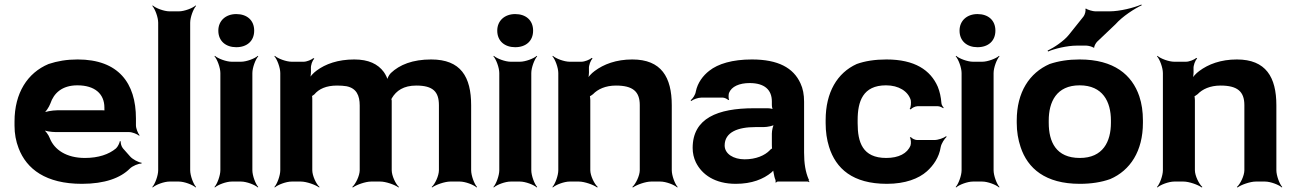

<svg xmlns="http://www.w3.org/2000/svg" viewBox="-20 -800 5697 846"><path d="M322 -538C274 -538 233 -531 194 -518C101 -479 44 -390 44 -265V-246C44 -211 50 -178 62 -147C97 -55 182 10 341 10C442 10 511 -16 552 -57C564 -69 591 -80 603 -79L604 -83C591 -84 564 -98 553 -111L522 -146C515 -154 511 -169 512 -177L508 -178C507 -170 499 -153 491 -146C460 -120 414 -104 354 -104C273 -104 219 -140 199 -192C194 -206 179 -226 168 -233L165 -229C176 -223 206 -218 226 -218H549C563 -218 585 -209 593 -202L595 -204C588 -212 579 -234 579 -248V-278C579 -434 502 -538 322 -538ZM440 -326V-320C440 -317 440 -311 442 -310L444 -312C443 -314 436 -314 432 -314H232C211 -314 177 -308 165 -301L169 -297C181 -305 196 -328 202 -344C217 -389 253 -424 321 -424C397 -424 440 -387 440 -326Z M818 -50V-700C818 -724 832 -761 844 -774L842 -776C829 -764 792 -750 768 -750H727C703 -750 666 -764 653 -776L651 -774C663 -761 677 -724 677 -700V-50C677 -26 663 11 651 24L653 26C666 14 703 0 727 0H768C792 0 829 14 842 26L844 24C832 11 818 -26 818 -50Z M1092 -50V-478C1092 -502 1106 -539 1118 -552L1116 -554C1103 -542 1066 -528 1042 -528H1001C977 -528 940 -542 927 -554L925 -552C937 -539 951 -502 951 -478V-50C951 -26 937 11 925 24L927 26C940 14 977 0 1001 0H1042C1066 0 1103 14 1116 26L1118 24C1106 11 1092 -26 1092 -50ZM1021 -592C1068 -592 1100 -619 1100 -665C1100 -711 1068 -738 1021 -738C975 -738 942 -709 942 -665C942 -619 975 -592 1021 -592Z M1465 -423C1481 -423 1495 -422 1507 -420C1551 -411 1565 -379 1565 -335V-50C1565 -26 1547 11 1532 24L1535 26C1551 14 1591 0 1615 0H1656C1680 0 1720 14 1736 26L1738 24C1723 11 1706 -26 1706 -50V-357C1705 -358 1705 -365 1704 -366L1703 -362C1704 -362 1707 -367 1707 -368C1726 -400 1758 -423 1814 -423C1888 -423 1914 -396 1914 -336V-50C1914 -26 1897 11 1882 24L1884 26C1900 14 1940 0 1964 0H2006C2030 0 2067 14 2080 26L2082 24C2070 11 2056 -26 2056 -50V-336C2056 -462 2010 -538 1880 -538C1798 -538 1741 -515 1702 -478C1693 -469 1685 -452 1685 -443H1689C1689 -452 1679 -472 1671 -483C1645 -518 1604 -538 1541 -538C1469 -538 1414 -518 1375 -489C1361 -479 1346 -462 1341 -452L1345 -450C1349 -461 1351 -480 1350 -495V-498C1349 -512 1356 -534 1365 -541L1361 -544C1353 -537 1332 -528 1318 -528H1265C1241 -528 1204 -542 1191 -554L1189 -552C1201 -539 1215 -502 1215 -478V-50C1215 -26 1201 11 1189 24L1191 26C1204 14 1241 0 1265 0H1306C1330 0 1370 14 1386 26L1388 24C1373 11 1356 -26 1356 -50V-361C1356 -364 1356 -378 1354 -379L1351 -376C1353 -375 1363 -382 1365 -384C1385 -408 1417 -423 1465 -423Z M2321 -50V-478C2321 -502 2335 -539 2347 -552L2345 -554C2332 -542 2295 -528 2271 -528H2230C2206 -528 2169 -542 2156 -554L2154 -552C2166 -539 2180 -502 2180 -478V-50C2180 -26 2166 11 2154 24L2156 26C2169 14 2206 0 2230 0H2271C2295 0 2332 14 2345 26L2347 24C2335 11 2321 -26 2321 -50ZM2250 -592C2297 -592 2329 -619 2329 -665C2329 -711 2297 -738 2250 -738C2204 -738 2171 -709 2171 -665C2171 -619 2204 -592 2250 -592Z M2694 -423C2768 -423 2799 -397 2799 -337V-50C2799 -26 2781 11 2766 24L2769 26C2785 14 2825 0 2849 0H2890C2914 0 2951 14 2964 26L2966 24C2954 11 2940 -26 2940 -50V-336C2940 -460 2894 -538 2766 -538C2695 -538 2640 -517 2600 -487C2586 -477 2571 -460 2566 -450L2570 -448C2574 -459 2576 -478 2575 -493V-498C2574 -511 2582 -534 2591 -542L2587 -545C2579 -537 2556 -528 2542 -528H2490C2466 -528 2429 -542 2416 -554L2414 -552C2426 -539 2440 -502 2440 -478V-50C2440 -26 2426 11 2414 24L2416 26C2429 14 2466 0 2490 0H2531C2555 0 2595 14 2611 26L2614 24C2599 11 2581 -26 2581 -50V-359C2581 -362 2580 -378 2578 -379L2576 -375C2578 -374 2591 -383 2593 -385C2614 -407 2648 -423 2694 -423Z M3523 -128V-352C3523 -383 3518 -410 3507 -433C3476 -501 3409 -538 3293 -538C3207 -538 3144 -519 3105 -488C3078 -467 3054 -436 3046 -397C3044 -382 3032 -365 3023 -358L3026 -355C3034 -362 3056 -370 3071 -370H3164C3172 -370 3185 -364 3189 -359L3193 -361C3189 -366 3190 -383 3192 -390C3203 -419 3238 -434 3283 -434C3349 -434 3381 -404 3381 -353V-338C3381 -331 3383 -318 3387 -314L3389 -317C3385 -321 3371 -323 3362 -323H3302C3142 -323 3032 -279 3032 -148C3032 -125 3037 -104 3046 -85C3073 -30 3131 10 3222 10C3293 10 3344 -11 3379 -40C3383 -44 3390 -50 3391 -54L3387 -55C3386 -51 3388 -43 3389 -37C3391 -26 3393 -16 3397 -7C3398 -5 3398 1 3397 3L3399 5C3400 3 3404 0 3407 0H3539C3541 0 3544 2 3545 3L3547 1C3546 0 3543 -2 3543 -4C3543 -5 3545 -7 3545 -7L3543 -10C3529 -43 3523 -80 3523 -128ZM3173 -159C3173 -218 3232 -240 3308 -240H3344C3362 -240 3390 -246 3397 -253L3393 -256C3386 -249 3381 -225 3381 -211V-162C3381 -159 3381 -145 3383 -143L3385 -146C3383 -148 3374 -141 3372 -138C3350 -115 3311 -98 3261 -98C3212 -98 3173 -122 3173 -159Z M3759 -257V-271C3759 -353 3782 -424 3884 -424C3940 -424 3981 -398 3993 -359C3995 -349 3994 -326 3988 -320L3993 -318C3997 -324 4013 -332 4023 -332H4112C4120 -332 4131 -327 4136 -323L4138 -326C4134 -330 4128 -339 4128 -347C4126 -372 4121 -396 4112 -418C4080 -491 4011 -538 3886 -538C3835 -538 3791 -531 3755 -518C3669 -479 3618 -393 3618 -271V-257C3618 -220 3623 -185 3633 -153C3663 -57 3737 10 3888 10C3969 10 4028 -13 4064 -45C4092 -70 4118 -106 4125 -152C4128 -168 4142 -189 4151 -197L4149 -200C4139 -192 4114 -183 4097 -183H4021C4012 -183 3997 -190 3994 -196L3989 -194C3994 -188 3995 -168 3992 -159C3978 -124 3940 -104 3885 -104C3780 -104 3759 -174 3759 -257Z M4358 -50V-478C4358 -502 4372 -539 4384 -552L4382 -554C4369 -542 4332 -528 4308 -528H4267C4243 -528 4206 -542 4193 -554L4191 -552C4203 -539 4217 -502 4217 -478V-50C4217 -26 4203 11 4191 24L4193 26C4206 14 4243 0 4267 0H4308C4332 0 4369 14 4382 26L4384 24C4372 11 4358 -26 4358 -50ZM4287 -592C4334 -592 4366 -619 4366 -665C4366 -711 4334 -738 4287 -738C4241 -738 4208 -709 4208 -665C4208 -619 4241 -592 4287 -592Z M4460 -269V-259C4460 -220 4466 -185 4477 -152C4508 -58 4586 10 4738 10C4788 10 4833 3 4872 -11C4960 -49 5016 -134 5016 -259V-269C5016 -308 5011 -343 5000 -376C4968 -470 4889 -538 4737 -538C4687 -538 4644 -531 4605 -518C4516 -479 4460 -394 4460 -269ZM4875 -269V-259C4875 -176 4840 -104 4738 -104C4633 -104 4601 -175 4601 -259V-269C4601 -351 4635 -424 4737 -424C4839 -424 4875 -352 4875 -269ZM4754 -727 4690 -647C4668 -619 4622 -589 4596 -577L4598 -573C4625 -585 4682 -599 4724 -599H4767C4775 -599 4795 -594 4797 -590L4802 -591C4800 -596 4809 -611 4814 -616L4895 -693C4926 -728 4979 -762 5011 -777L5009 -780C4977 -766 4915 -750 4868 -750H4806C4796 -750 4771 -757 4766 -762L4762 -761C4766 -755 4760 -734 4754 -727Z M5358 -423C5432 -423 5463 -397 5463 -337V-50C5463 -26 5445 11 5430 24L5433 26C5449 14 5489 0 5513 0H5554C5578 0 5615 14 5628 26L5630 24C5618 11 5604 -26 5604 -50V-336C5604 -460 5558 -538 5430 -538C5359 -538 5304 -517 5264 -487C5250 -477 5235 -460 5230 -450L5234 -448C5238 -459 5240 -478 5239 -493V-498C5238 -511 5246 -534 5255 -542L5251 -545C5243 -537 5220 -528 5206 -528H5154C5130 -528 5093 -542 5080 -554L5078 -552C5090 -539 5104 -502 5104 -478V-50C5104 -26 5090 11 5078 24L5080 26C5093 14 5130 0 5154 0H5195C5219 0 5259 14 5275 26L5278 24C5263 11 5245 -26 5245 -50V-359C5245 -362 5244 -378 5242 -379L5240 -375C5242 -374 5255 -383 5257 -385C5278 -407 5312 -423 5358 -423Z"/></svg>

Font: Asimov
Style: EdgeWide
Weight: 500
Designer: Google
Version: Version 2.000980: 2014